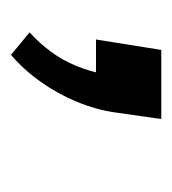

<svg xmlns="http://www.w3.org/2000/svg" viewBox="-2 -157 314 350"><g transform="rotate(90 155.0 18.0)"><path d="M80 155 39 121Q58 104 74 82.5Q90 61 100.5 35Q111 9 115 -15L128 0H52L71 -119H197L185 -35Q180 0 165.5 35Q151 70 129 101Q107 132 80 155Z"/></g></svg>

Font: Nunito Sans 7pt Expanded
Style: Italic
Weight: 400
Width: 7
Italic angle: -9°
Designer: Vernon Adams
Foundry: Vernon Adams
Version: Version 3.101;gftools[0.9.27]